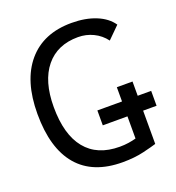

<svg xmlns="http://www.w3.org/2000/svg" viewBox="-130 -807 846 922"><g transform="rotate(-20 293.0 -346.5)"><path d="M341.3 9.8Q189.9 9.8 112.3 -81.1Q34.7 -171.9 34.7 -347.7Q34.7 -517.1 114 -610.1Q193.4 -703.1 337.4 -703.1Q408.2 -703.1 461.7 -681.4Q515.1 -659.7 542 -620.1L481.9 -560.5Q457.5 -593.3 421.1 -610.8Q384.8 -628.4 343.3 -628.4Q237.3 -628.4 178.5 -556.4Q119.6 -484.4 119.6 -352.5Q119.6 -211.4 179.2 -138.2Q238.8 -64.9 353 -64.9Q377 -64.9 398.2 -68.1Q419.4 -71.3 437 -76.2V-189.5H311V-265.6H437V-338.4H517.1V-265.6H585.9V-189.5H517.1V-19.5Q497.6 -13.2 450 -1.7Q402.3 9.8 341.3 9.8Z"/></g></svg>

Font: Cascadia Mono SemiLight
Style: Regular
Weight: 350
Monospace: yes
Designer: Aaron Bell
Foundry: Saja Typeworks
Version: Version 2404.023; ttfautohint (v1.8.4)